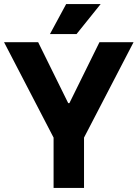

<svg xmlns="http://www.w3.org/2000/svg" viewBox="-27 -917 678 946"><path d="M299 -897 219 -749H350L469 -897ZM237 -239V9H387V-239L631 -709H463L315 -409H309L161 -709H-7Z"/></svg>

Font: Kalas SG
Style: Bold
Weight: 700
Designer: Kalas
Foundry: Kalas
Version: Version 2.000;FEAKit 1.0